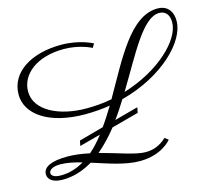

<svg xmlns="http://www.w3.org/2000/svg" viewBox="-109 -845 1159 1041"><g transform="rotate(-15 470.5 -324.5)"><path d="M608 -193 614 -223 481 -187C505 -219 526 -252 547 -286C787 -349 941 -506 941 -620C941 -683 905 -712 858 -712C704 -712 604 -499 490 -301C444 -292 396 -288 346 -288C196 -288 64 -350 64 -458C64 -553 156 -631 310 -631C398 -631 463 -597 464 -596L477 -618C473 -620 404 -657 301 -657C138 -657 10 -583 10 -455C10 -345 128 -259 333 -259C381 -259 427 -263 472 -270C450 -234 428 -199 405 -167L267 -129L261 -100L380 -132C355 -100 330 -72 302 -48C260 -57 219 -63 179 -63C87 -63 41 -40 41 0C41 31 70 52 123 52C184 52 240 33 292 2C378 29 469 63 553 63C676 63 731 -6 733 -9L713 -24C675 12 636 24 595 24C539 24 446 -12 347 -38C385 -70 422 -109 456 -152ZM860 -686C890 -686 916 -668 916 -620C916 -520 773 -383 569 -321C680 -504 767 -686 860 -686ZM120 27C76 27 66 11 66 0C66 -16 86 -32 130 -32C167 -32 208 -23 250 -11C210 13 167 27 120 27Z"/></g></svg>

Font: Parisienne
Style: Regular
Weight: 400
Designer: Astigmatic (AOETI)
Foundry: Astigmatic (AOETI)
Version: Version 1.000